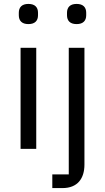

<svg xmlns="http://www.w3.org/2000/svg" viewBox="-20 -760 536 980"><path d="M331 130H247V200H299C376 200 411 151 411 80V-516H331ZM371 -637C405 -637 420 -655 420 -682V-695C420 -722 405 -740 371 -740C337 -740 322 -722 322 -695V-682C322 -655 337 -637 371 -637ZM125 -637C159 -637 174 -655 174 -682V-695C174 -722 159 -740 125 -740C91 -740 76 -722 76 -695V-682C76 -655 91 -637 125 -637ZM85 0H165V-516H85Z"/></svg>

Font: IBM Plex Thai Looped
Style: Regular
Weight: 400
Designer: Mike Abbink, Paul van der Laan, Pieter van Rosmalen, Ben Mitchell, Mark Frömberg
Foundry: Bold Monday
Version: Version 1.0